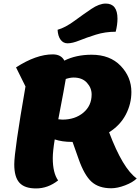

<svg xmlns="http://www.w3.org/2000/svg" viewBox="-20 -1031 787 1077"><path d="M359 -788Q335 -788 320 -808Q305 -828 303 -864Q346 -876 397 -913.5Q448 -951 492.5 -981Q537 -1011 573 -1011Q639 -1011 639 -926Q639 -893 629 -853Q570 -853 517.5 -836.5Q465 -820 425.5 -804Q386 -788 359 -788ZM182 26Q118 26 89 -6Q60 -38 60 -109Q60 -184 123 -546L70 -653Q183 -726 276 -726Q323 -726 341 -691Q407 -724 494 -724Q597 -724 657 -661.5Q717 -599 717 -515Q717 -448 685.5 -388Q654 -328 592 -289Q669 -85 747 -30Q725 -8 682 8.5Q639 25 604 25Q534 25 493.5 -11.5Q453 -48 421 -139L387 -235H383Q328 -235 287 -249Q276 -181 276 -144Q276 -61 306 -19Q249 26 182 26ZM393 -596Q373 -596 349 -588Q343 -549 307 -362Q323 -360 330 -360Q401 -360 447.5 -399Q494 -438 494 -501Q494 -538 467.5 -567Q441 -596 393 -596Z"/></svg>

Font: Lemonada
Style: Bold
Weight: 700
Designer: Mohamed Gaber (Arabic), Eduardo Tunni (Latin)
Foundry: Kief Type Foundry
Version: Version 4.004